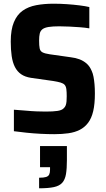

<svg xmlns="http://www.w3.org/2000/svg" viewBox="-20 -716 571 1036"><path d="M273 8Q239 8 199.5 6Q160 4 122.5 0Q85 -4 55 -8V-124Q88 -122 119.5 -119Q151 -116 179 -115Q207 -114 227 -114Q267 -114 290 -117.5Q313 -121 323 -131Q331 -138 334.5 -147.5Q338 -157 339 -169.5Q340 -182 340 -197Q340 -220 338 -235Q336 -250 329 -258Q322 -266 307 -270.5Q292 -275 267 -279L147 -296Q115 -301 94 -315.5Q73 -330 60.5 -354.5Q48 -379 43 -413.5Q38 -448 38 -492Q38 -556 55 -596.5Q72 -637 102.5 -658.5Q133 -680 175.5 -688Q218 -696 269 -696Q305 -696 341 -693.5Q377 -691 409 -687Q441 -683 462 -678V-563Q439 -567 411.5 -569Q384 -571 355.5 -572.5Q327 -574 300 -574Q264 -574 242.5 -570.5Q221 -567 210 -559Q198 -550 194.5 -535Q191 -520 191 -497Q191 -470 194 -455Q197 -440 209.5 -433.5Q222 -427 249 -423L362 -407Q388 -404 409 -396Q430 -388 447 -373.5Q464 -359 475 -333Q481 -320 484.5 -302Q488 -284 490 -261.5Q492 -239 492 -211Q492 -155 483 -116.5Q474 -78 455.5 -53.5Q437 -29 410.5 -15.5Q384 -2 349.5 3Q315 8 273 8ZM191 300V243Q216 243 228.5 239Q241 235 245.5 225.5Q250 216 250 199V186H196V72H341V149Q341 194 336 223.5Q331 253 316 270Q301 287 271 293.5Q241 300 191 300Z"/></svg>

Font: Saira SemiCondensed
Style: Bold
Weight: 700
Width: 4
Designer: Hector Gatti with collaboration of the Omnibus-Type team
Foundry: Omnibus-Type
Version: Version 1.101